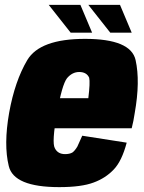

<svg xmlns="http://www.w3.org/2000/svg" viewBox="-20 -763 590 788"><path d="M223 5 247 -130.5Q217 -130.5 205 -155Q192 -178 214 -299.5Q234.5 -415.5 255 -442Q276.5 -467.5 305 -467.5Q335.5 -467.5 346 -444Q350.5 -424.5 342.5 -360H208L186.5 -236.5H520.5Q528 -265.5 533 -299.5Q556 -429 536.5 -516.5Q517 -603.5 329 -603.5Q144 -603.5 92 -516.5Q41 -430.5 17.5 -300Q-5.5 -169 16 -81.5Q36.5 5 223 5ZM247 -130.5 223 5Q314.5 5 364.5 -14Q413.5 -32 447 -67.5Q480 -102 500 -177.5L317.5 -206Q306 -179.5 297.5 -161.5Q287 -144 277 -137Q265.5 -130.5 247 -130.5ZM432.5 -629H520.5L472.5 -743H342.5ZM270 -629H358L310 -743H180Z"/></svg>

Font: Anybody Condensed Black
Style: Italic
Weight: 900
Width: 3
Italic angle: -10°
Version: Version 1.113;gftools[0.9.25]